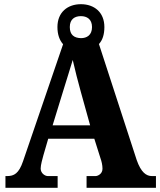

<svg xmlns="http://www.w3.org/2000/svg" viewBox="-20 -896 764 916"><path d="M6 0H255V-56H208C195 -56 174 -69 174 -92C174 -110 183 -139 187 -155L210 -234H430L460 -139C464 -128 469 -109 469 -91C469 -66 446 -56 436 -56H393V0H724V-56H705C678 -56 653 -73 632 -133L452 -686C469 -704 478 -731 478 -767C478 -838 429 -876 366 -876C303 -876 254 -838 254 -767C254 -731 264 -704 281 -685L90 -127C70 -68 47 -56 14 -56H6ZM366 -714C333 -715 313 -730 313 -767C313 -805 337 -819 366 -819C394 -819 419 -805 419 -767C419 -728 394 -714 366 -714ZM231 -298 282 -464C294 -504 316 -572 327 -610C337 -566 353 -502 365 -460L410 -298Z"/></svg>

Font: Noto Serif Lao SemiCondensed ExtraBold
Style: Regular
Weight: 800
Width: 4
Designer: Monotype Design Team
Foundry: Monotype Imaging Inc.
Version: Version 2.003